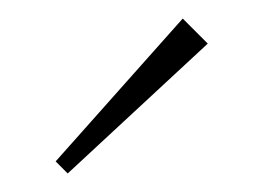

<svg xmlns="http://www.w3.org/2000/svg" viewBox="-20 -724 284 207"><path d="M53 -537 40 -550 177 -704 204 -677Z"/></svg>

Font: Marine Company Thin
Style: Regular
Weight: 100
Designer: Rodrigo Fuenzalida
Foundry: fragTYPE
Version: Version 1.000